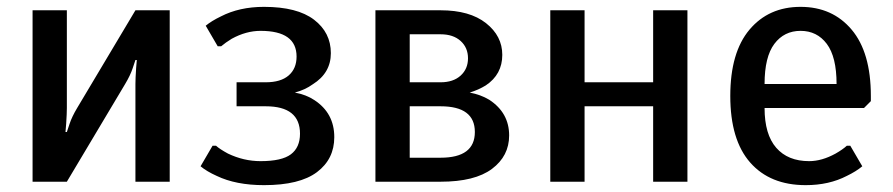

<svg xmlns="http://www.w3.org/2000/svg" viewBox="-20 -530 2605 560"><path d="M75 0V-500H175V-215Q175 -199 173 -169L171 -145H175L183 -169Q190 -190 205 -215L375 -500H475V0H375V-285Q375 -301 377 -331L379 -355H375L367 -331Q360 -310 345 -285L175 0Z M750 10Q668 10 612 -17Q583 -30 565 -45L600 -105H610Q621 -95 645 -82Q691 -60 740 -60Q802 -60 828.5 -80Q855 -100 855 -140Q855 -220 755 -220H670V-290H755Q799 -290 822 -310Q845 -330 845 -365Q845 -440 740 -440Q698 -440 656 -417Q638 -406 625 -395H615L580 -455Q597 -469 624 -482Q678 -510 750 -510Q847 -510 896 -472.5Q945 -435 945 -375Q945 -317 892 -284Q870 -268 840 -260Q873 -254 897 -238Q955 -200 955 -130Q955 -66 904.5 -28Q854 10 750 10Z M1075 0V-500H1265Q1350 -500 1397.5 -462.5Q1445 -425 1445 -370Q1445 -313 1397 -281Q1376 -268 1350 -260Q1382 -254 1407 -239Q1465 -201 1465 -135Q1465 -75 1415 -37.5Q1365 0 1265 0ZM1175 -290H1265Q1302 -290 1323.5 -309.5Q1345 -329 1345 -360Q1345 -391 1323.5 -410.5Q1302 -430 1265 -430H1175ZM1175 -70H1265Q1365 -70 1365 -145Q1365 -220 1265 -220H1175Z M1585 0V-500H1685V-290H1885V-500H1985V0H1885V-220H1685V0Z M2330 10Q2226 10 2168 -56Q2110 -122 2110 -250Q2110 -377 2166 -443.5Q2222 -510 2315 -510Q2408 -510 2464 -443.5Q2520 -377 2520 -250V-235L2500 -215H2210Q2210 -138 2244 -99Q2278 -60 2340 -60Q2377 -60 2417 -82Q2438 -94 2450 -105H2460L2495 -45Q2477 -30 2450 -17Q2398 10 2330 10ZM2210 -285H2420Q2420 -364 2391.5 -402Q2363 -440 2315 -440Q2267 -440 2238.5 -402Q2210 -364 2210 -285Z"/></svg>

Font: Scada
Style: Regular
Weight: 400
Designer: Jovanny Lemonad
Foundry: Jovanny Lemonad
Version: Version 4.100;PS 004.100;hotconv 1.0.88;makeotf.lib2.5.64775